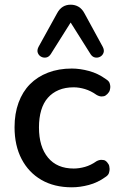

<svg xmlns="http://www.w3.org/2000/svg" viewBox="-20 -789 507 818"><path d="M286 9Q211 9 156.5 -22.5Q102 -54 72 -111.5Q42 -169 42 -247Q42 -305 59 -351.5Q76 -398 107.5 -430Q139 -462 184.5 -479.5Q230 -497 286 -497Q321 -497 359.5 -486.5Q398 -476 431 -452Q444 -444 447 -435Q450 -426 450 -419Q450 -414 448 -405.5Q446 -397 437.5 -388.5Q429 -380 422 -379Q415 -378 413 -378Q403 -378 391 -385Q367 -402 342 -409.5Q317 -417 294 -417Q258 -417 230.5 -405.5Q203 -394 184 -372.5Q165 -351 155.5 -319Q146 -287 146 -246Q146 -164 184.5 -117.5Q223 -71 294 -71Q317 -71 342 -78Q367 -85 391 -102Q402 -108 412 -108Q415 -108 422 -107Q429 -106 436.5 -97.5Q444 -89 445.5 -81Q447 -73 447 -69Q447 -61 444 -51.5Q441 -42 428 -34Q396 -11 358.5 -1Q321 9 286 9ZM418 -589Q425 -575 421 -564Q417 -553 407 -547.5Q397 -542 385.5 -544Q374 -546 366 -558L281 -693L196 -558Q188 -546 176.5 -544Q165 -542 155 -547.5Q145 -553 141 -564Q137 -575 144 -589L223 -732Q233 -751 247.5 -760Q262 -769 281 -769Q300 -769 315 -760Q330 -751 340 -732Z"/></svg>

Font: Nunito SemiBold
Style: Regular
Weight: 600
Designer: Vernon Adams
Foundry: Vernon Adams
Version: Version 3.602